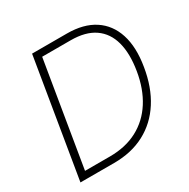

<svg xmlns="http://www.w3.org/2000/svg" viewBox="-163 -878 1014 1029"><g transform="rotate(-30 343.5 -364.0)"><path d="M254.9 0H71.3L78.1 -41.5H252.4Q350.1 -41.5 423.3 -80.3Q496.6 -119.1 543 -191.9Q589.4 -264.6 606 -365.7Q622.6 -466.3 603.3 -537.8Q584 -609.4 528.8 -647.7Q473.6 -686 381.8 -686H183.6L190.4 -727.5H382.3Q484.9 -727.5 551 -684.3Q617.2 -641.1 643.3 -560.1Q669.4 -479 650.4 -365.7Q631.8 -250.5 579.3 -168.7Q526.9 -86.9 444.8 -43.5Q362.8 0 254.9 0ZM212.4 -727.5 91.8 0H46.4L167 -727.5Z"/></g></svg>

Font: Inter 24pt ExtraLight
Style: Italic
Weight: 250
Italic angle: -9.3988°
Version: Version 4.001;git-66647c0bb